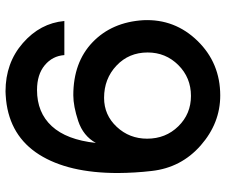

<svg xmlns="http://www.w3.org/2000/svg" viewBox="-80 -716 803 682"><g transform="rotate(-90 321.0 -374.5)"><path d="M323.2 6.8Q225.1 6.8 146 -62.5Q66.9 -131.8 55.2 -236.8Q48.3 -295.9 47.9 -356.9Q47.9 -532.7 113.5 -636.5Q179.2 -740.2 307.1 -753.9Q329.1 -755.9 337.9 -755.9Q439 -755.9 509.5 -694.3Q580.1 -632.8 587.9 -546.9H466.8Q463.9 -588.9 430.9 -616.5Q397.9 -644 342.8 -644Q262.7 -644 214.4 -591.6Q166 -539.1 154.8 -435.1Q179.7 -480 232.4 -497.6Q285.2 -515.1 324.2 -515.1Q441.4 -515.1 512.7 -446.5Q584 -377.9 590.8 -266.1Q595.7 -154.3 517.1 -73.7Q438.5 6.8 323.2 6.8ZM321.8 -97.2Q386.7 -97.2 431.4 -142.1Q476.1 -187 476.1 -251Q476.1 -317.9 429.4 -361.8Q382.8 -405.8 314.9 -405.8Q253.9 -405.8 211.9 -360.8Q169.9 -315.9 169.9 -252.9Q169.9 -187 213.9 -142.1Q257.8 -97.2 321.8 -97.2Z"/></g></svg>

Font: Oakes Grotesk
Style: SemiBold Italic
Weight: 600
Designer: Samuel Oakes
Foundry: Samuel Oakes
Version: Version 1.0 | wf-rip DC20170320